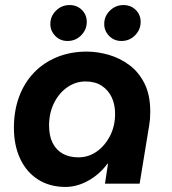

<svg xmlns="http://www.w3.org/2000/svg" viewBox="-20 -726 679 759"><path d="M239 13Q177 13 131 -16Q85 -45 60 -98Q35 -151 35 -221Q35 -288 55.5 -343.5Q76 -399 114.5 -439Q153 -479 206 -500.5Q259 -522 323 -522Q365 -522 409 -509.5Q453 -497 490.5 -469.5Q528 -442 551 -396.5Q574 -351 574 -284Q574 -269 573 -256.5Q572 -244 570 -232L532 0H395L407 -79H405Q373 -36 328.5 -11.5Q284 13 239 13ZM290 -104Q330 -104 362.5 -127Q395 -150 415 -189Q435 -228 435 -276Q435 -313 421.5 -341.5Q408 -370 382 -387Q356 -404 318 -404Q279 -404 246 -381Q213 -358 193.5 -318.5Q174 -279 174 -230Q174 -189 188 -161Q202 -133 228 -118.5Q254 -104 290 -104ZM460 -564Q431 -564 411.5 -584Q392 -604 392 -631Q392 -662 414.5 -684Q437 -706 468 -706Q497 -706 516.5 -687Q536 -668 536 -639Q536 -609 514 -586.5Q492 -564 460 -564ZM247 -564Q218 -564 198.5 -584Q179 -604 179 -631Q179 -662 201.5 -684Q224 -706 255 -706Q284 -706 303.5 -687Q323 -668 323 -639Q323 -609 301 -586.5Q279 -564 247 -564Z"/></svg>

Font: MuseoModerno Thin SemiBold
Style: Italic
Weight: 600
Italic angle: -9°
Version: Version 1.003